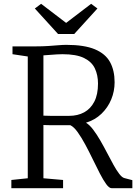

<svg xmlns="http://www.w3.org/2000/svg" viewBox="-20 -986 722 1006"><path d="M39.5 0V-43L125.5 -52V-690L45.5 -702V-743H167.5Q203.5 -743 233 -745Q262.5 -747 286 -749Q309.5 -751 327.5 -751Q421.5 -751 477 -727.8Q532.5 -704.5 556.5 -660.8Q580.5 -617 580.5 -555Q580.5 -508 562.8 -465Q545 -422 511.5 -389.8Q478 -357.5 430.5 -343Q449.5 -331.5 468.2 -306.8Q487 -282 505.5 -250Q524 -218 541.2 -184.8Q558.5 -151.5 574.5 -122.5Q590.5 -93.5 605 -74.8Q619.5 -56 631.5 -53L673.5 -42V0H564.5Q552 0 536.5 -21.2Q521 -42.5 503.2 -77Q485.5 -111.5 466.2 -151.2Q447 -191 427 -228.2Q407 -265.5 387.2 -293.2Q367.5 -321 348.5 -330Q337 -330 316.5 -330Q296 -330 273.5 -330Q251 -330 232.8 -330.2Q214.5 -330.5 207.5 -331V-52L310.5 -43V0ZM342.5 -379Q387 -379 421 -397.5Q455 -416 474.2 -453.5Q493.5 -491 493.5 -548Q493.5 -592.5 477.2 -627.2Q461 -662 420.5 -682Q380 -702 307.5 -702Q293.5 -702 277 -701Q260.5 -700 242.8 -698.5Q225 -697 207.5 -696V-380Q225 -379 252.2 -378.8Q279.5 -378.5 305 -378.8Q330.5 -379 342.5 -379ZM284 -808 162.5 -941.5 195.5 -966 326.5 -866 457.5 -966 490.5 -941.5 369 -808Z"/></svg>

Font: Merriweather Light
Style: Regular
Weight: 300
Version: Version 2.100